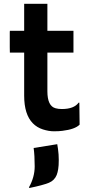

<svg xmlns="http://www.w3.org/2000/svg" viewBox="-20 -669 457 989"><path d="M298.3 -107.4Q361.3 -107.4 384.8 -140.1H388.7L390.1 -26.9Q366.2 -2.9 301.3 4.9Q283.7 7.3 257.6 7.3Q231.4 7.3 200.9 -2.4Q170.4 -12.2 148.9 -34.2Q104.5 -79.6 104.5 -176.3V-397.9H30.8Q30.3 -412.1 30.3 -426.8V-502Q30.3 -510.3 30.8 -510.3H104.5V-649.4H224.1V-510.3H358.4V-397.9H224.1V-198.7Q224.1 -122.1 266.6 -111.3Q280.3 -107.4 298.3 -107.4ZM128.9 296.4Q158.7 243.7 158.7 188Q158.7 132.3 153.3 93.3L274.9 73.7L278.8 98.6Q282.7 126 282.7 155Q282.7 184.1 279.8 201.9Q276.9 219.7 272 232.4Q260.3 260.7 231.9 272.5Q200.7 285.2 131.8 299.3Z"/></svg>

Font: Hammersmith One
Style: Regular
Weight: 400
Designer: Nicole Fally
Foundry: Nicole Fally
Version: Version 1.003